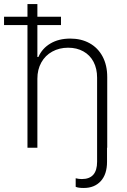

<svg xmlns="http://www.w3.org/2000/svg" viewBox="-59 -727 623 945"><path d="M276.4 -492.2Q232.9 -492.2 198.2 -473.1Q163.6 -454.1 144.3 -419.4Q125 -384.8 125 -339.8V0H76.2V-603.5H-39.1V-644.5H76.2V-707H125V-644.5H241.2V-603.5H125V-446.3H129.9Q148.4 -488.8 189.2 -512.9Q230 -537.1 287.1 -537.1Q340.8 -537.1 381.8 -514.4Q422.9 -491.7 445.8 -449Q468.8 -406.2 468.8 -347.7V0H467.8V69.3Q467.8 130.9 436.8 164.6Q405.8 198.2 353.5 198.2Q325.2 198.2 313.5 192.4V150.4Q329.1 154.3 343.8 154.3Q418.9 154.3 418.9 69.3V-344.7Q418.9 -389.2 401.4 -422.6Q383.8 -456.1 351.3 -474.1Q318.8 -492.2 276.4 -492.2Z"/></svg>

Font: Pretendard JP ExtraLight
Style: Regular
Weight: 200
Designer: Base glyphs from Inter by Rasmus Andersson; Hangeul glyphs from Noto Sans CJK(Source Han Sans) by Jang Soo-young and Kan
Foundry: Kil Hyung-jin
Version: Version 1.309